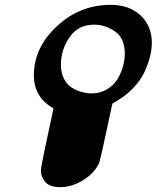

<svg xmlns="http://www.w3.org/2000/svg" viewBox="-20 -665 648 794"><path d="M120.1 -354Q120.1 -467.8 215.1 -556.4Q310.1 -645 438 -645Q514.2 -645 561 -601.6Q607.9 -558.1 607.9 -487.8Q607.9 -463.9 601.6 -435.5Q595.2 -407.2 579.1 -370.6Q563 -334 528.6 -298.6Q494.1 -263.2 444.8 -236.8Q395 -2 390.1 8.8Q370.1 51.8 323.5 80.3Q276.9 108.9 230 108.9Q184.1 108.9 166.5 86.9Q148.9 64.9 148.9 39.1Q148.9 23.9 201.2 -216.8Q120.1 -262.2 120.1 -354ZM231.9 -397.9Q231.9 -363.8 244.4 -339.4Q256.8 -314.9 277.3 -302.5Q297.9 -290 318.4 -284.4Q338.9 -278.8 358.9 -278.8Q394 -278.8 422.1 -295.4Q450.2 -312 465.6 -337.4Q481 -362.8 488.5 -390.4Q496.1 -418 496.1 -442.9Q496.1 -506.8 455.6 -534.9Q415 -563 369.1 -563Q303.2 -563 267.6 -511Q231.9 -459 231.9 -397.9Z"/></svg>

Font: CMU Sans Serif
Style: BoldOblique
Weight: 700
Italic angle: -12°
Version: Version 0.7.0